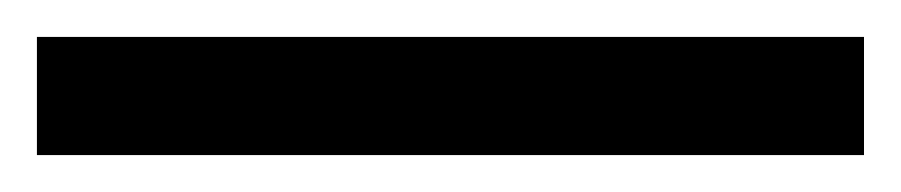

<svg xmlns="http://www.w3.org/2000/svg" viewBox="-22 70 488 104"><path d="M446 154H-2V90H446Z"/></svg>

Font: Noto Sans New Tai Lue
Style: Regular
Weight: 400
Designer: Monotype Design Team
Foundry: Monotype Imaging Inc.
Version: Version 2.003